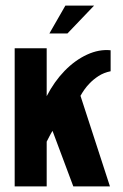

<svg xmlns="http://www.w3.org/2000/svg" viewBox="-20 -668 440 688"><path d="M32.6 0V-495H147.3V-323.4Q174.3 -375.8 211.6 -414.2Q248.9 -452.5 292 -472.3Q335 -492.1 376.4 -487.9V-412.7Q352.1 -407.8 333.2 -395.6Q314.3 -383.4 299.8 -367.9Q290.6 -358.4 282.9 -347.6Q275.2 -336.8 268.4 -324.7L374 0H242.7L168.2 -199.1Q162.3 -189.7 156.6 -178.5Q151 -167.3 147.3 -160.4V0ZM157 -548.1 214.3 -648H317.2L221.7 -548.1Z"/></svg>

Font: Alumni Sans Thin
Style: Regular
Weight: 100
Designer: Robert E. Leuschke
Foundry: Robert E. Leuschke
Version: Version 1.018